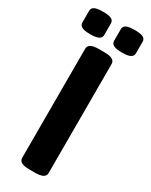

<svg xmlns="http://www.w3.org/2000/svg" viewBox="-242 -925 767 975"><g transform="rotate(30 142.0 -437.5)"><path d="M124 3Q64 3 64 -30V-670Q64 -703 124 -703H159Q219 -703 219 -670V-30Q219 3 159 3ZM235 -746Q201 -746 186 -754Q171 -762 171 -778V-846Q171 -863 186 -870.5Q201 -878 235 -878Q269 -878 284 -870.5Q299 -863 299 -846V-778Q299 -762 284 -754Q269 -746 235 -746ZM49 -746Q15 -746 0 -754Q-15 -762 -15 -778V-846Q-15 -863 0 -870.5Q15 -878 49 -878Q83 -878 98 -870.5Q113 -863 113 -846V-778Q113 -762 98 -754Q83 -746 49 -746Z"/></g></svg>

Font: Asap
Style: Regular
Weight: 400
Designer: Pablo Cosgaya
Foundry: Omnibus-Type
Version: Version 3.001